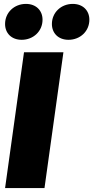

<svg xmlns="http://www.w3.org/2000/svg" viewBox="-20 -964 478 984"><path d="M91 -760C151 -760 198 -804 198 -863C198 -910 165 -944 113 -944C53 -944 6 -900 6 -841C6 -794 39 -760 91 -760ZM331 -760C391 -760 438 -804 438 -863C438 -910 405 -944 353 -944C293 -944 246 -900 246 -841C246 -794 279 -760 331 -760ZM305 -696H103L6 0H208Z"/></svg>

Font: Fira Sans Heavy
Style: Italic
Weight: 900
Italic angle: -8°
Designer: bBox Type GmbH & Carrois Corporate GbR & Edenspiekermann AG
Foundry: bBox Type GmbH & Carrois Corporate GbR & Edenspiekermann AG
Version: Version 4.301;PS 004.301;hotconv 1.0.88;makeotf.lib2.5.64775